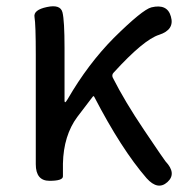

<svg xmlns="http://www.w3.org/2000/svg" viewBox="-20 -566 591 601"><path d="M504 4Q474 31 439 -8Q360 -99 275 -263Q273 -267 270 -263L222 -200Q179 -142 177 -54Q177 -28 177 -14Q177 0 135 0Q92 0 92 -52V-394Q92 -490 88 -512.5Q84 -535 127 -544Q169 -553 175.5 -527.5Q182 -502 182 -416V-251Q182 -246 184 -246Q186 -246 192 -256Q255 -365 336 -447Q426 -536 454 -543Q504 -555 515 -514Q527 -473 478 -457Q430 -442 336 -339Q329 -332 333 -323Q371 -248 431 -159Q495 -64 498 -61Q534 -23 504 4Z"/></svg>

Font: Resource Han Rounded CN
Style: Regular
Weight: 400
Designer: Cyano Hao (round all glyphs); Ryoko NISHIZUKA  (kana, bopomofo & ideographs); Paul D. Hunt (Latin, Greek & Cyrillic); Sa
Foundry: Cyano Hao
Version: 0.990